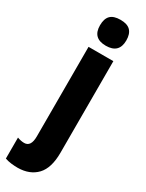

<svg xmlns="http://www.w3.org/2000/svg" viewBox="-299 -811 825 1086"><g transform="rotate(30 113.5 -268.0)"><path d="M46 -691Q46 -734 66.5 -755Q87 -776 132 -776Q177 -776 197.5 -754.5Q218 -733 218 -691Q218 -607 132 -607Q46 -607 46 -691ZM46 240Q26 240 4 237.5Q-18 235 -38 228V91Q-14 100 7 100Q51 100 51 32V-553H213V45Q213 145 168.5 192Q124 239 46 240Z"/></g></svg>

Font: Noto Sans Sinhala ExtraCondensed Black
Style: Regular
Weight: 900
Width: 2
Designer: Jelle Bosma - Monotype Design Team
Foundry: Monotype Imaging Inc.
Version: Version 2.006; ttfautohint (v1.8.4.7-5d5b)